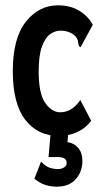

<svg xmlns="http://www.w3.org/2000/svg" viewBox="-20 -499 390 720"><path d="M201 11Q122 11 75 -49.5Q28 -110 28 -232Q28 -356 77 -417.5Q126 -479 197 -479Q243 -479 276 -459.5Q309 -440 328 -406L287 -331L283 -322L276 -326Q274 -333 273 -342Q272 -351 263 -363Q241 -384 207 -384Q186 -384 167.5 -370.5Q149 -357 137 -323.5Q125 -290 125 -231Q125 -148 149.5 -113Q174 -78 206 -78Q250 -78 281 -124L322 -46Q300 -17 268 -3Q236 11 201 11ZM193 201Q171 201 150 194.5Q129 188 109 171L134 107Q150 124 165 129.5Q180 135 198 135Q210 135 220 129Q230 123 230 112Q230 90 197 90H162L170 0H236L233 34Q259 38 274 56.5Q289 75 289 104Q289 145 264 173Q239 201 193 201Z"/></svg>

Font: Inconsolata ExtraCondensed ExtraBold
Style: Regular
Weight: 800
Width: 2
Monospace: yes
Designer: Raph Levien, Cyreal, Brenton Simpson
Foundry: Raph Levien, Cyreal, Google
Version: Version 3.001; ttfautohint (v1.8.2.53-6de2)